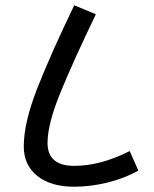

<svg xmlns="http://www.w3.org/2000/svg" viewBox="-20 -707 584 727"><path d="M70 -152Q70 -242 120.5 -371Q171 -500 261 -687L343 -653Q254 -468 207 -352Q160 -236 160 -166Q160 -79 261 -79Q361 -79 471 -135L504 -61Q450 -31 386 -15.5Q322 0 261 0Q172 0 121 -41Q70 -82 70 -152Z"/></svg>

Font: FiraGO
Style: Regular
Weight: 400
Designer: bBox Type
Foundry: bBox Type GmbH
Version: Version 1.001;April 20, 2020;FontCreator 12.0.0.2555 64-bit